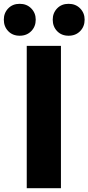

<svg xmlns="http://www.w3.org/2000/svg" viewBox="-54 -985 463 1005"><path d="M86 0V-745H265V0ZM49 -798Q12 -798 -11 -822Q-34 -846 -34 -882Q-34 -917 -11 -941Q12 -965 49 -965Q86 -965 109.5 -941Q133 -917 133 -882Q133 -846 109.5 -822Q86 -798 49 -798ZM305 -798Q268 -798 245 -822Q222 -846 222 -882Q222 -917 245 -941Q268 -965 305 -965Q342 -965 365.5 -941Q389 -917 389 -882Q389 -846 365.5 -822Q342 -798 305 -798Z"/></svg>

Font: Noto Sans JP Thin Black
Style: Regular
Weight: 900
Version: Version 2.004-H2;hotconv 1.0.118;makeotfexe 2.5.65603